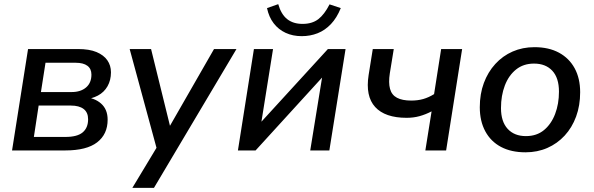

<svg xmlns="http://www.w3.org/2000/svg" viewBox="-20 -724 2859 924"><path d="M38 0 115 -488H355Q410 -488 444.5 -473.5Q479 -459 496.5 -434Q514 -409 514 -376Q514 -338 497.5 -309Q481 -280 451 -264Q421 -248 379 -244L382 -257Q434 -254 466 -226Q498 -198 498 -148Q498 -78 447.5 -39Q397 0 294 0ZM143 -65H295Q352 -65 378 -87Q404 -109 404 -150Q404 -183 382.5 -199.5Q361 -216 321 -216H166ZM177 -281H325Q368 -281 394 -303Q420 -325 420 -365Q420 -393 400.5 -407.5Q381 -422 344 -422H199Z M617 180 746 -34 739 9 604 -488H707L807 -82H777L1010 -488H1118L721 180Z M1125 0 1202 -488H1294L1232 -100H1203L1558 -488H1643L1565 0H1473L1536 -388H1564L1210 0ZM1432 -550Q1389 -550 1354.5 -566Q1320 -582 1297 -612Q1274 -642 1265 -685L1319 -704Q1333 -655 1362 -632Q1391 -609 1436 -609Q1482 -609 1511.5 -631.5Q1541 -654 1566 -703L1620 -685Q1601 -638 1572.5 -608Q1544 -578 1508.5 -564Q1473 -550 1432 -550Z M2027 0 2057 -188Q2028 -173 1999 -165Q1970 -157 1937 -157Q1833 -157 1785.5 -209Q1738 -261 1754 -363L1774 -488H1875L1856 -371Q1849 -326 1857 -296.5Q1865 -267 1890.5 -253.5Q1916 -240 1959 -240Q1991 -240 2017 -247.5Q2043 -255 2069 -271L2103 -488H2204L2127 0Z M2509 9Q2440 9 2391 -17Q2342 -43 2315.5 -92Q2289 -141 2289 -208Q2289 -272 2308.5 -324.5Q2328 -377 2363.5 -416Q2399 -455 2447 -476Q2495 -497 2552 -497Q2621 -497 2670 -470.5Q2719 -444 2745.5 -395.5Q2772 -347 2772 -280Q2772 -216 2752.5 -163Q2733 -110 2697.5 -71.5Q2662 -33 2614 -12Q2566 9 2509 9ZM2511 -69Q2563 -69 2598 -98Q2633 -127 2651.5 -175.5Q2670 -224 2670 -283Q2670 -349 2638 -383.5Q2606 -418 2550 -418Q2499 -418 2463.5 -389.5Q2428 -361 2409.5 -312.5Q2391 -264 2391 -204Q2391 -139 2423 -104Q2455 -69 2511 -69Z"/></svg>

Font: Nunito Sans 12pt SemiBold
Style: Italic
Weight: 600
Italic angle: -9°
Designer: Vernon Adams
Foundry: Vernon Adams
Version: Version 3.101;gftools[0.9.27]